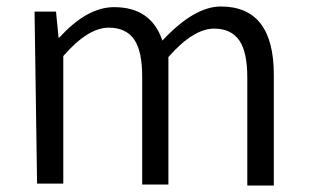

<svg xmlns="http://www.w3.org/2000/svg" viewBox="-20 -568 959 594"><path d="M94.7 0H175.8V-394.5C226.6 -453.1 273.4 -482.4 316.4 -482.4C352.5 -482.4 378.9 -469.7 395.5 -445.3C412.1 -420.9 419.9 -382.8 419.9 -330.1V2.9H501V-391.6C552.7 -450.2 599.6 -479.5 642.6 -479.5C677.7 -479.5 704.1 -466.8 720.7 -442.4C737.3 -418 745.1 -379.9 745.1 -327.1V5.9H827.1V-336.9C827.1 -477.5 772.5 -547.9 663.1 -547.9C608.4 -547.9 547.9 -512.7 482.4 -442.4C459 -511.7 409.2 -545.9 333 -545.9C277.3 -545.9 220.7 -514.6 164.1 -452.1H161.1L153.3 -532.2H86.9Z"/></svg>

Font: Gen Shin Gothic P Normal
Style: Regular
Weight: 300
Designer: [Source Han Sans]
Ryoko NISHIZUKA  (kana & ideographs); Paul D. Hunt (Latin, Greek & Cyrillic); Wenlong ZHANG  (bopomofo
Version: Version 1.002.20150607